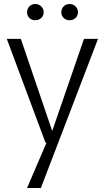

<svg xmlns="http://www.w3.org/2000/svg" viewBox="-20 -714 522 958"><path d="M14 -520H84L240 -62H241L399 -520H469L184 224H115L212 -2H207ZM156 -613Q138 -613 126.5 -624.5Q115 -636 115 -653Q115 -670 126.5 -682Q138 -694 156 -694Q174 -694 186 -682Q198 -670 198 -653Q198 -636 186 -624.5Q174 -613 156 -613ZM327 -613Q309 -613 297.5 -624.5Q286 -636 286 -653Q286 -670 297.5 -682Q309 -694 327 -694Q345 -694 357 -682Q369 -670 369 -653Q369 -636 357 -624.5Q345 -613 327 -613Z"/></svg>

Font: Murecho Light
Style: Regular
Weight: 300
Designer: Neil Summerour
Foundry: Positype
Version: Version 1.010; ttfautohint (v1.8.3)